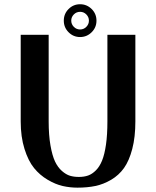

<svg xmlns="http://www.w3.org/2000/svg" viewBox="-20 -862 725 892"><path d="M76.2 0ZM323 -794.9Q311 -782.7 311 -766.1Q311 -749.5 323 -737.3Q335 -725.1 352.1 -725.1Q369.1 -725.1 381.1 -737.3Q393.1 -749.5 393.1 -766.1Q393.1 -782.7 381.1 -794.9Q369.1 -807.1 352.1 -807.1Q335 -807.1 323 -794.9ZM298.6 -712.2Q276.4 -734.4 276.4 -766.1Q276.4 -797.9 298.6 -820.1Q320.8 -842.3 352.1 -842.3Q383.3 -842.3 405.8 -820.1Q428.2 -797.9 428.2 -766.1Q428.2 -734.4 405.8 -712.2Q383.3 -689.9 352.1 -689.9Q320.8 -689.9 298.6 -712.2ZM479 -700.2H608.9V-297.9Q608.9 -225.1 594.5 -170.2Q580.1 -115.2 556.2 -81.5Q532.2 -47.9 496.6 -26.9Q460.9 -5.9 423.3 2Q385.7 9.8 339.8 9.8Q305.2 9.8 271.5 2.2Q237.8 -5.4 201.4 -26.9Q165 -48.3 138.2 -81.3Q111.3 -114.3 93.8 -170.2Q76.2 -226.1 76.2 -297.9V-700.2H206.1V-297.9Q206.1 -234.4 214.4 -186.8Q222.7 -139.2 235.6 -111.8Q248.5 -84.5 267.8 -67.6Q287.1 -50.8 305.4 -45.4Q323.7 -40 346.2 -40Q370.6 -40 389.4 -46.6Q408.2 -53.2 425.5 -70.6Q442.9 -87.9 454.3 -116.2Q465.8 -144.5 472.4 -190.4Q479 -236.3 479 -297.9Z"/></svg>

Font: Pfennig
Style: Bold
Weight: 700
Version: Version 20120410 ; ttfautohint (v0.8)